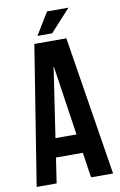

<svg xmlns="http://www.w3.org/2000/svg" viewBox="-94 -900 594 952"><g transform="rotate(-10 203.5 -424.0)"><path d="M284.2 -700.2 396 0H285.2L266.1 -127H130.9L111.8 0H11.2L123 -700.2ZM198.2 -576.2 145 -222.2H251ZM212.9 -848.1H320.8L219.2 -736.8H145Z"/></g></svg>

Font: VL Bebas Neue Bold
Style: Regular
Weight: 700
Designer: Ryoichi Tsunekawa
Foundry: Ryoichi Tsunekawa
Version: Version 1.300